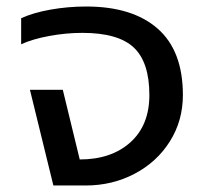

<svg xmlns="http://www.w3.org/2000/svg" viewBox="-20 -570 627 590"><path d="M72 -294H173L225 -80Q322 -80 380.5 -132.5Q439 -185 439 -278Q439 -379 391 -424Q343 -469 233 -469Q183 -469 131.5 -459.5Q80 -450 45 -434V-514Q82 -531 135.5 -540.5Q189 -550 245 -550Q387 -550 464.5 -482Q542 -414 542 -278Q542 -199 502 -135.5Q462 -72 393.5 -36Q325 0 243 0H144Z"/></svg>

Font: Prompt
Style: Regular
Weight: 400
Designer: Katatrad Team
Foundry: CadsonDemak
Version: Version 1.001